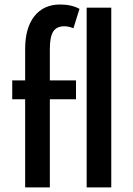

<svg xmlns="http://www.w3.org/2000/svg" viewBox="-20 -815 577 835"><path d="M33.2 -383.3V-465.3H89.4V-603Q89.4 -693.8 129.6 -744.6Q169.9 -795.4 241.2 -795.4Q291.5 -795.4 325.7 -776.4L299.3 -691.9Q279.3 -700.7 259.8 -700.7Q226.1 -700.7 211.4 -677.7Q196.8 -654.8 196.8 -602.1V-465.3H310.5V-383.3H196.8V0H89.4V-383.3ZM356.9 0V-781.7H463.9V0Z"/></svg>

Font: Spartan MB SemBd
Style: Regular
Weight: 600
Designer: Matt Bailey, Mirko Velimirovic
Foundry: Matt Bailey
Version: Version 1.005